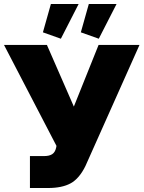

<svg xmlns="http://www.w3.org/2000/svg" viewBox="-30 -935 719 962"><path d="M120 7V-153H191Q217 -153 231.5 -162.5Q246 -172 251 -194L253 -204L-10 -710H205L340 -401L464 -710H669L398 -103Q367 -40 324 -16.5Q281 7 211 7ZM275 -741 185 -773 225 -915H364ZM465 -741 375 -773 415 -915H554Z"/></svg>

Font: Raleway Black
Style: Regular
Weight: 900
Designer: Matt McInerney, Pablo Impallari, Rodrigo Fuenzalida
Foundry: Matt McInerney, Pablo Impallari, Rodrigo Fuenzalida
Version: Version 4.026